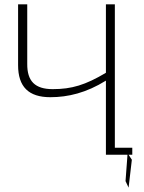

<svg xmlns="http://www.w3.org/2000/svg" viewBox="-20 -710 661 881"><path d="M587 -32H507V-690H466V-376C372 -320 309 -301 222 -301C141 -301 104 -337 105 -418V-690H63V-411C63 -312 111 -264 211 -264C292 -264 376 -284 466 -340V0H565L556 121L570 151L585 23L570 0H587Z"/></svg>

Font: Exo 2 Extra Light
Style: Regular
Weight: 250
Designer: Natanael Gama
Version: Version 1.001;PS 001.001;hotconv 1.0.88;makeotf.lib2.5.64775